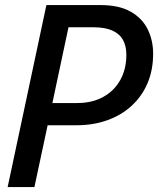

<svg xmlns="http://www.w3.org/2000/svg" viewBox="-20 -758 640 778"><path d="M119.5 0H11L168 -737.5H386Q462 -737.5 509 -711Q556 -684.5 578.2 -639.8Q600.5 -595 600.5 -540.5Q600.5 -474 577.8 -420.8Q555 -367.5 513.2 -329.2Q471.5 -291 414.8 -270.8Q358 -250.5 290.5 -250.5H173ZM181 -287.5 143.5 -340.5H293Q353.5 -340.5 398.2 -365.2Q443 -390 467.5 -434Q492 -478 492 -536Q492 -572 478 -596.8Q464 -621.5 434.5 -634.5Q405 -647.5 358.5 -647.5H208.5L269.5 -704Z"/></svg>

Font: Epilogue Medium
Style: Italic
Weight: 500
Italic angle: -12°
Designer: Tyler Finck
Foundry: Etcetera Type Co
Version: Version 2.112